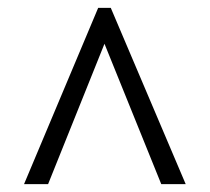

<svg xmlns="http://www.w3.org/2000/svg" viewBox="-20 -734 532 487"><path d="M229 -714H261L451 -267H389L245 -623L102 -267H41Z"/></svg>

Font: Noto Serif Narrow
Style: Regular
Weight: 400
Width: 4
Designer: Monotype Design Team
Foundry: Monotype Imaging Inc.
Version: Version 1.001